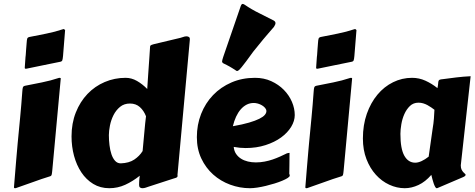

<svg xmlns="http://www.w3.org/2000/svg" viewBox="-20 -947 2454 992"><path d="M71.3 -207Q77.6 -273.9 84 -339.4Q90.3 -404.8 95.2 -473.6Q96.2 -489.7 98.4 -495.8Q100.6 -502 109.4 -503.9Q150.9 -512.2 196.3 -521.2Q241.7 -530.3 284.2 -544.4Q285.6 -544.9 288.6 -544.9Q293.9 -544.9 293.9 -541L250 -65.4Q248.5 -49.3 246.6 -43.2Q244.6 -37.1 235.8 -35.2Q194.3 -22.5 151.9 -6.8Q109.4 8.8 62 24.9Q60.5 25.4 57.6 25.4Q52.2 25.4 52.2 20.5Q52.2 20 53.2 7.3Q54.2 -5.4 55.9 -25.4Q57.6 -45.4 59.6 -70.3Q61.5 -95.2 63.7 -120.1Q65.9 -145 67.9 -168Q69.8 -190.9 71.3 -207ZM107.9 -596.7Q109.4 -617.7 110.1 -628.9Q110.8 -640.1 111.3 -645.8Q111.8 -651.4 111.8 -652.8Q111.8 -654.3 112.1 -655Q112.3 -655.8 112.5 -658Q112.8 -660.2 113.3 -667.2Q113.8 -674.3 114.7 -688Q115.7 -701.7 117.7 -725.6Q118.7 -741.7 120.8 -747.8Q123 -753.9 131.8 -755.9Q173.3 -764.2 218.8 -773.2Q264.2 -782.2 306.6 -796.4Q308.1 -796.9 311 -796.9Q312.5 -793.9 314.9 -793L316.4 -792L305.7 -658.2Q304.2 -642.1 302 -635.7Q299.8 -629.4 291.5 -627.9Q250 -620.1 207.5 -610.8Q165 -601.6 117.7 -592.3Q116.2 -591.8 113.3 -591.8Q107.9 -591.8 107.9 -596.7Z M727.1 -277.8Q728.5 -293.5 730.2 -310.5Q731.9 -327.6 734.4 -346.2Q723.1 -375.5 702.6 -393.8Q682.1 -412.1 651.4 -412.1Q621.1 -412.1 600.1 -394.8Q579.1 -377.4 566.4 -352.1Q553.7 -326.7 548.1 -298.6Q542.5 -270.5 542.5 -249Q542.5 -222.7 545.7 -196.8Q548.8 -170.9 555.9 -149.9Q563 -128.9 574.7 -116Q586.4 -103 604 -103Q647 -104.5 673.8 -122.6Q700.7 -140.6 716.8 -166.5ZM897.5 -49.3Q897.5 -48.3 897.2 -47.1Q897 -45.9 897 -44.9Q897 -42.5 897.2 -41Q897.5 -39.6 897.5 -38.1Q897.5 -33.7 894.3 -31Q891.1 -28.3 877.9 -24.9L747.1 17.6Q741.7 19.5 732.9 22.5Q724.1 25.4 715.8 25.4Q709 25.4 703.9 22Q698.7 18.6 698.7 9.3Q698.7 0.5 699 -4.9Q699.2 -10.3 699.5 -14.9Q699.7 -19.5 700.4 -24.9Q701.2 -30.3 702.1 -39.1Q665.5 -9.8 626.7 7.8Q587.9 25.4 544.9 25.4Q498 25.4 461.7 3.2Q425.3 -19 400.4 -56.4Q375.5 -93.8 362.5 -141.8Q349.6 -189.9 349.6 -242.2Q349.6 -310.1 371.8 -366Q394 -421.9 432.1 -461.7Q470.2 -501.5 521 -523.2Q571.8 -544.9 628.9 -544.9Q659.7 -544.9 687.7 -528.8Q715.8 -512.7 740.7 -487.3Q742.2 -511.2 744.1 -539.3Q746.1 -567.4 748 -596.4Q750 -625.5 752 -653.8Q753.9 -682.1 755.4 -705.6Q755.4 -710 758.5 -712.6Q761.7 -715.3 774.9 -718.8L912.1 -751.5Q917.5 -752.4 926.3 -755.9Q935.1 -759.3 943.4 -759.3Q949.7 -759.3 955.3 -756.3Q960.9 -753.4 960.9 -745.1Q960.9 -744.1 960.7 -741Q960.4 -737.8 960.4 -736.8Z M1297.4 -544.9Q1343.8 -544.9 1381.6 -527.6Q1419.4 -510.3 1446.5 -482.7Q1473.6 -455.1 1488.3 -420.9Q1502.9 -386.7 1502.9 -352.5Q1502.9 -322.3 1484.4 -291.7Q1465.8 -261.2 1432.4 -236.8Q1398.9 -212.4 1352.1 -197.3Q1305.2 -182.1 1249 -182.1Q1219.7 -182.1 1187.5 -188Q1189.5 -167 1199.7 -151.9Q1210 -136.7 1225.6 -127Q1241.2 -117.2 1261 -112.5Q1280.8 -107.9 1301.8 -107.9Q1325.2 -107.9 1346.9 -112.1Q1368.7 -116.2 1388.7 -123Q1408.7 -129.9 1427.2 -138.2Q1445.8 -146.5 1462.4 -154.8Q1466.8 -155.8 1470 -156.5Q1473.1 -157.2 1476.1 -157.2Q1476.1 -157.2 1475.8 -149.4Q1475.6 -141.6 1475.6 -127.4Q1475.6 -113.3 1475.3 -93.3Q1475.1 -73.2 1474.6 -48.8Q1476.1 -46.4 1476.6 -43.9Q1477.1 -41.5 1477.1 -40Q1477.1 -34.2 1466.3 -27.3Q1455.6 -20.5 1438.2 -13.2Q1420.9 -5.9 1398.7 1Q1376.5 7.8 1353.5 13.4Q1330.6 19 1309.1 22.2Q1287.6 25.4 1271.5 25.4Q1218.8 25.4 1169.2 7.1Q1119.6 -11.2 1081.3 -45.4Q1043 -79.6 1020 -128.4Q997.1 -177.2 997.1 -238.3Q997.1 -302.2 1019 -358.2Q1041 -414.1 1080.8 -455.6Q1120.6 -497.1 1175.8 -521Q1231 -544.9 1297.4 -544.9ZM1291.5 -415Q1271.5 -415 1254.6 -406.5Q1237.8 -397.9 1223.9 -382.1Q1210 -366.2 1199.7 -344Q1189.5 -321.8 1183.1 -294.9Q1233.4 -303.7 1266.6 -313.5Q1299.8 -323.2 1319.8 -333.3Q1339.8 -343.3 1348.1 -353.3Q1356.4 -363.3 1356.4 -372.6Q1356.4 -381.3 1349.9 -389.2Q1343.3 -397 1333.5 -402.8Q1323.7 -408.7 1312.3 -411.9Q1300.8 -415 1291.5 -415ZM1288.1 -679.7Q1266.6 -649.9 1252.2 -630.6Q1237.8 -611.3 1228.5 -600.1Q1219.2 -588.9 1213.9 -584.5Q1208.5 -580.1 1205.1 -580.1Q1202.1 -580.1 1200.2 -582Q1189.9 -588.9 1181.6 -594Q1173.3 -599.1 1166 -603.3Q1158.7 -607.4 1151.1 -611.3Q1143.6 -615.2 1134.3 -619.6Q1127.4 -623.5 1127.4 -629.9Q1127.9 -633.8 1129.2 -639.2Q1130.4 -644.5 1133.3 -652.8L1223.6 -915Q1226.1 -921.9 1228.5 -924.3Q1231 -926.8 1233.9 -926.8Q1236.3 -926.8 1238.8 -925.5Q1241.2 -924.3 1243.7 -922.9Q1281.7 -897 1319.6 -878.7Q1357.4 -860.4 1394.5 -840.8Q1403.3 -835.4 1403.3 -827.6Q1403.3 -819.8 1395 -807.6Q1376 -785.6 1363.5 -771.2Q1351.1 -756.8 1340.1 -743.7Q1329.1 -730.5 1317.4 -715.8Q1305.7 -701.2 1288.1 -679.7Z M1576.7 -207Q1583 -273.9 1589.4 -339.4Q1595.7 -404.8 1600.6 -473.6Q1601.6 -489.7 1603.8 -495.8Q1606 -502 1614.7 -503.9Q1656.2 -512.2 1701.7 -521.2Q1747.1 -530.3 1789.6 -544.4Q1791 -544.9 1793.9 -544.9Q1799.3 -544.9 1799.3 -541L1755.4 -65.4Q1753.9 -49.3 1752 -43.2Q1750 -37.1 1741.2 -35.2Q1699.7 -22.5 1657.2 -6.8Q1614.7 8.8 1567.4 24.9Q1565.9 25.4 1563 25.4Q1557.6 25.4 1557.6 20.5Q1557.6 20 1558.6 7.3Q1559.6 -5.4 1561.3 -25.4Q1563 -45.4 1564.9 -70.3Q1566.9 -95.2 1569.1 -120.1Q1571.3 -145 1573.2 -168Q1575.2 -190.9 1576.7 -207ZM1613.3 -596.7Q1614.7 -617.7 1615.5 -628.9Q1616.2 -640.1 1616.7 -645.8Q1617.2 -651.4 1617.2 -652.8Q1617.2 -654.3 1617.4 -655Q1617.7 -655.8 1617.9 -658Q1618.2 -660.2 1618.7 -667.2Q1619.1 -674.3 1620.1 -688Q1621.1 -701.7 1623 -725.6Q1624 -741.7 1626.2 -747.8Q1628.4 -753.9 1637.2 -755.9Q1678.7 -764.2 1724.1 -773.2Q1769.5 -782.2 1812 -796.4Q1813.5 -796.9 1816.4 -796.9Q1817.9 -793.9 1820.3 -793L1821.8 -792L1811 -658.2Q1809.6 -642.1 1807.4 -635.7Q1805.2 -629.4 1796.9 -627.9Q1755.4 -620.1 1712.9 -610.8Q1670.4 -601.6 1623 -592.3Q1621.6 -591.8 1618.7 -591.8Q1613.3 -591.8 1613.3 -596.7Z M2361.3 -98.1Q2360.8 -96.2 2360.8 -94.5Q2360.8 -92.8 2360.8 -91.3Q2360.8 -79.1 2364.7 -71Q2368.7 -63 2373.3 -57.9Q2377.9 -52.7 2381.8 -49.6Q2385.7 -46.4 2385.7 -43.9Q2385.7 -37.1 2371.1 -31.2L2239.7 24.9Q2239.3 25.4 2236.3 25.4Q2232.4 25.4 2228.5 18.6Q2224.6 11.7 2220.9 1.2Q2217.3 -9.3 2214.1 -21.2Q2210.9 -33.2 2208.5 -43.5Q2177.7 -7.8 2142.1 8.8Q2106.4 25.4 2071.3 25.4Q2030.3 25.4 1991.2 7.3Q1952.1 -10.7 1921.9 -44.2Q1891.6 -77.6 1873.3 -125Q1855 -172.4 1855 -231.4Q1855 -301.3 1875.2 -358.9Q1895.5 -416.5 1930.2 -458Q1964.8 -499.5 2011 -522.2Q2057.1 -544.9 2108.9 -544.9Q2145.5 -544.9 2178.2 -530Q2210.9 -515.1 2240.2 -491.7Q2243.2 -506.3 2243.7 -515.1Q2244.1 -523.9 2245.8 -528.8Q2247.6 -533.7 2252.4 -535.4Q2257.3 -537.1 2268.6 -538.1Q2303.7 -543 2338.6 -547.1Q2373.5 -551.3 2411.6 -553.2ZM2215.3 -282.2Q2220.2 -310.1 2221.9 -334.7Q2223.6 -359.4 2224.6 -379.9Q2216.8 -385.7 2207.8 -392.1Q2198.7 -398.4 2188.2 -404.1Q2177.7 -409.7 2166.3 -413.1Q2154.8 -416.5 2142.1 -416.5Q2115.7 -416.5 2097.9 -399.4Q2080.1 -382.3 2069.1 -357.4Q2058.1 -332.5 2053.5 -304.7Q2048.8 -276.9 2048.8 -255.4Q2048.8 -178.2 2069.1 -142.3Q2089.4 -106.4 2125.5 -106.4Q2140.1 -106.4 2158.2 -114.7Q2176.3 -123 2194.8 -137.7Z"/></svg>

Font: Carter One
Style: Regular
Weight: 400
Designer: vernon adams
Foundry: vernon adams
Version: Version 1.000